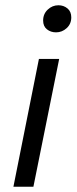

<svg xmlns="http://www.w3.org/2000/svg" viewBox="-20 -710 291 730"><path d="M31 0 128 -486H205L107 0ZM193 -587Q173 -587 158.5 -598.5Q144 -610 144 -632Q144 -657 161.5 -673.5Q179 -690 202 -690Q222 -690 236.5 -678Q251 -666 251 -644Q251 -619 233.5 -603Q216 -587 193 -587Z"/></svg>

Font: TypoPRO Source Sans Pro
Style: Italic
Weight: 400
Italic angle: -11°
Designer: Paul D. Hunt
Foundry: Adobe Systems Incorporated
Version: Version 1.075;PS 2.000;hotconv 1.0.86;makeotf.lib2.5.63406